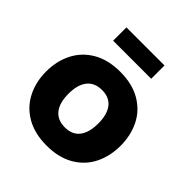

<svg xmlns="http://www.w3.org/2000/svg" viewBox="-214 -936 1102 1102"><g transform="rotate(45 337.0 -385.0)"><path d="M35 0ZM35 -283Q35 -367 69.5 -435Q104 -503 172 -542.5Q240 -582 338 -582Q435 -582 503 -542.5Q571 -503 605 -435Q639 -367 639 -283Q639 -198 605 -130Q571 -62 503 -22.5Q435 17 338 17Q240 17 172 -22.5Q104 -62 69.5 -130Q35 -198 35 -283ZM458 -283Q458 -356 427.5 -395Q397 -434 338 -434Q278 -434 247 -395Q216 -356 216 -283Q216 -209 247 -170Q278 -131 338 -131Q397 -131 427.5 -170Q458 -209 458 -283ZM182 -787H491V-679H182Z"/></g></svg>

Font: Biryani Heavy
Style: Regular
Weight: 900
Designer: Dan Reynolds and Mathieu Réguer
Foundry: Dan Reynolds and Mathieu Réguer
Version: Version 1.003; ttfautohint (v1.1) -l 5 -r 5 -G 72 -x 0 -D la